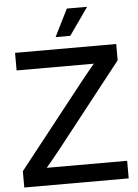

<svg xmlns="http://www.w3.org/2000/svg" viewBox="-61 -988 743 1035"><g transform="rotate(-5 310.0 -470.5)"><path d="M27.8 0V-88.4L388.7 -545.9Q405.8 -567.4 423.6 -589.1Q441.4 -610.8 459.5 -632.3H41.5V-727.5H588.9V-639.2L235.4 -189.9Q216.8 -166.5 197.3 -142.6Q177.7 -118.7 157.7 -95.2H592.8V0ZM266.6 -793 340.3 -940.9H450.2L346.2 -793Z"/></g></svg>

Font: Inter Display Medium
Style: Regular
Weight: 500
Designer: Rasmus Andersson
Foundry: rsms
Version: Version 4.001;git-9221beed3